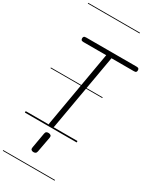

<svg xmlns="http://www.w3.org/2000/svg" viewBox="-397 -1333 1530 1864"><g transform="rotate(30 368.0 -401.0)"><path d="M280 0Q262.5 0 256.8 -8Q251 -16 253.5 -31L400.5 -877H146.5Q127.5 -877 121.5 -884Q115.5 -891 115.5 -903Q115.5 -914.5 121.5 -921.5Q127.5 -928.5 146.5 -928.5H711Q729 -928.5 734.8 -921.5Q740.5 -914.5 740.5 -903Q740.5 -891 734.8 -884Q729 -877 711 -877H459.5L311.5 -31Q310 -20 304.5 -10Q299 0 280 0ZM280 0Q262.5 0 256.8 -8Q251 -16 253.5 -31L400.5 -877H146.5Q127.5 -877 121.5 -884Q115.5 -891 115.5 -903Q115.5 -914.5 121.5 -921.5Q127.5 -928.5 146.5 -928.5H711Q729 -928.5 734.8 -921.5Q740.5 -914.5 740.5 -903Q740.5 -891 734.8 -884Q729 -877 711 -877H459.5L311.5 -31Q310 -20 304.5 -10Q299 0 280 0ZM254 291Q239.5 289.5 232.2 281Q225 272.5 228.5 254L258.5 83.5Q261.5 66.5 271.8 60.8Q282 55 297.5 56.5Q312.5 58 320.5 65.8Q328.5 73.5 325.5 90.5L293.5 263Q290.5 280 279.5 286.2Q268.5 292.5 254 291ZM-5 420.5H575.5V428.5H-5ZM-5 -16H575.5V0H-5ZM-5 -505.5H575.5V-497.5H-5ZM-5 -1230H575.5V-1222H-5Z"/></g></svg>

Font: Edu VIC WA NT Pre Guide
Style: Regular
Weight: 400
Designer: Tina and Corey Anderson, Eben Sorkin, Mirko Velimirovic
Foundry: Google for Education
Version: Version 1.000